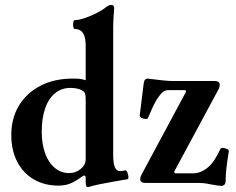

<svg xmlns="http://www.w3.org/2000/svg" viewBox="-20 -745 961 782"><path d="M340 17Q333 17 331 12.5Q329 8 329 -5V-19Q329 -30 324 -30Q321 -30 317.5 -28Q314 -26 310 -23Q287 -6 266 2.5Q245 11 218 11Q161 11 117.5 -14.5Q74 -40 50 -86.5Q26 -133 26 -195Q26 -264 57.5 -315.5Q89 -367 145.5 -396Q202 -425 277 -425Q296 -425 307 -423.5Q318 -422 329 -418V-560Q329 -594 318 -610.5Q307 -627 284 -627Q280 -627 278.5 -636Q277 -645 278.5 -654Q280 -663 284 -663Q300 -663 324 -671Q348 -679 372 -691Q396 -703 412 -716Q424 -725 433 -725Q445 -725 445 -712Q443 -685 442 -669Q441 -653 441 -636V-113Q441 -79 448 -63.5Q455 -48 469 -48Q474 -48 478.5 -49Q483 -50 488 -51Q494 -53 498 -44.5Q502 -36 503 -26Q504 -16 499 -15Q474 -11 443.5 -5.5Q413 0 385.5 5.5Q358 11 340 17ZM262 -40Q289 -40 310 -58Q329 -74 329 -97V-339Q329 -355 327 -362Q325 -369 321 -372Q311 -380 297 -383.5Q283 -387 267 -387Q231 -387 204.5 -365.5Q178 -344 164 -304Q150 -264 150 -209Q150 -158 164 -120Q178 -82 203.5 -61Q229 -40 262 -40ZM880 12Q877 12 865.5 10.5Q854 9 833 5Q820 2 808.5 1Q797 0 788 0H572Q551 0 551 -16Q551 -23 556 -33L738 -372L735 -378H666Q646 -378 630 -356Q618 -341 608.5 -322Q599 -303 583 -265Q581 -260 572.5 -260.5Q564 -261 556.5 -265Q549 -269 549 -274L565 -403Q566 -414 569.5 -419Q573 -424 580 -425Q618 -420 644 -417.5Q670 -415 683 -415H853Q875 -415 875 -400Q875 -391 871 -383L689 -45L693 -39H765Q782 -39 797 -45Q812 -51 826.5 -63Q841 -75 853.5 -94Q866 -113 878 -139Q880 -143 888.5 -142.5Q897 -142 905 -138Q913 -134 912 -129Q905 -86 902 -58Q899 -30 899 -8Q899 12 880 12Z"/></svg>

Font: Junicode VF
Style: Regular
Weight: 400
Designer: Peter S. Baker
Version: Version 2.213